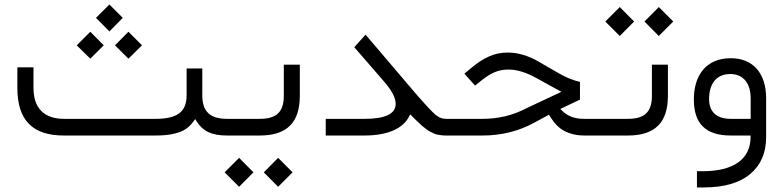

<svg xmlns="http://www.w3.org/2000/svg" viewBox="-20 -595 3440 843"><path d="M460.4 -457 519 -516.6 460.4 -575.2 401.4 -516.6ZM543.9 -337.4 603.5 -396 543.9 -455.6 484.9 -396ZM376.5 -337.4 435.5 -396 376.5 -455.6 316.9 -396ZM986.3 0C994.6 0 999.5 -13.7 999.5 -34.7V-40C999.5 -60.1 994.6 -73.2 986.8 -73.2H976.6C900.4 -73.2 868.2 -107.4 868.2 -175.8V-294.4H799.3V-175.8C799.3 -103 756.8 -73.2 663.6 -73.2H261.2C173.3 -73.2 127 -120.6 127 -209V-299.3H56.2V-208.5C56.2 -67.9 122.6 0 259.8 0H662.6C694.8 0 721.7 -2.4 743.7 -7.8C786.6 -17.6 809.1 -33.7 830.6 -63.5L836.9 -72.3L842.8 -63C870.1 -19.5 908.2 0 977.1 0Z M1201.2 225.1 1264.6 161.6 1201.2 98.1 1138.2 161.6ZM1029.8 225.1 1092.8 161.6 1029.8 98.1 966.3 161.6ZM982.4 -73.2C974.6 -73.2 969.7 -60.1 969.7 -40V-34.7C969.7 -11.7 974.1 0 982.4 0H1120.6C1239.3 0 1296.4 -56.6 1296.4 -174.3V-311H1226.1V-174.8C1226.1 -101.1 1191.9 -73.2 1120.1 -73.2Z M1943.4 0C1951.7 0 1956.5 -13.2 1956.5 -34.7V-40C1956.5 -59.6 1951.7 -73.2 1943.4 -73.2H1939.9C1924.3 -73.2 1915 -76.2 1901.9 -84C1895.5 -87.9 1887.2 -94.7 1877.4 -105C1867.2 -115.2 1856.4 -126.5 1845.2 -139.2C1833.5 -151.9 1817.4 -169.9 1797.4 -193.4L1585 -442.9L1535.6 -387.7L1668 -234.9C1700.7 -196.8 1717.3 -165 1717.3 -139.2C1717.3 -95.2 1671.9 -73.2 1581.1 -73.2H1410.2V0H1580.6C1685.5 0 1751 -32.7 1776.4 -84L1780.8 -92.8L1788.1 -85.9C1796.4 -77.1 1802.2 -71.3 1805.2 -68.8C1808.1 -65.9 1813.5 -61 1820.8 -54.2C1828.1 -46.9 1833 -42.5 1836.4 -40C1839.4 -37.6 1844.2 -33.7 1850.6 -28.8C1863.8 -18.6 1868.7 -17.1 1881.3 -10.7C1887.7 -7.3 1893.1 -5.4 1898.4 -4.4C1908.7 -2.4 1922.4 0 1936.5 0Z M2602.5 0C2610.8 0 2615.2 -11.7 2615.2 -34.7V-40C2615.2 -60.1 2610.8 -73.2 2602.5 -73.2H2543.9C2503.4 -73.2 2472.7 -84.5 2447.3 -109.4L2440.4 -116.7L2526.4 -157.7V-235.4C2495.6 -242.7 2466.3 -254.4 2437.5 -271L2345.2 -324.2C2298.8 -351.1 2253.4 -364.3 2209 -364.3C2150.9 -364.3 2102.5 -342.3 2043.5 -292L2019 -271.5L2065.9 -219.2L2095.2 -242.7C2136.2 -275.4 2168.9 -289.6 2211.9 -289.6C2249.5 -289.6 2290 -277.3 2333 -253.4L2444.8 -191.9L2290 -119.1C2231.9 -88.4 2168 -73.2 2098.1 -73.2H1939.9C1932.1 -73.2 1927.2 -60.1 1927.2 -40V-34.7C1927.2 -11.7 1931.6 0 1939.9 0H2099.1C2181.6 0 2257.3 -19 2326.2 -56.6L2390.1 -91.3L2394 -85.4C2405.3 -67.4 2417 -52.2 2429.2 -40.5C2453.6 -17.1 2493.2 0 2545.4 0Z M2598.6 -73.2C2590.8 -73.2 2585.9 -60.1 2585.9 -40V-34.7C2585.9 -11.7 2590.3 0 2598.6 0H2736.8C2855.5 0 2912.6 -56.6 2912.6 -174.3V-311H2842.3V-174.8C2842.3 -101.1 2808.1 -73.2 2736.3 -73.2ZM2872.6 -437 2936 -500.5 2872.6 -564 2809.6 -500.5ZM2701.2 -437 2764.2 -500.5 2701.2 -564 2637.7 -500.5Z M3343.8 -162.6C3343.8 -273.4 3286.6 -339.4 3188.5 -339.4C3080.1 -339.4 3026.4 -264.2 3026.4 -158.2C3026.4 -51.3 3079.1 0 3189 0H3275.4V8.3C3274.9 104.5 3199.2 156.7 3065.9 156.7H3040V228H3068.8C3158.2 228 3226.6 208.5 3273.4 169.4C3320.3 130.4 3343.8 76.2 3343.8 7.3ZM3093.3 -160.2C3093.3 -228 3126 -270 3186.5 -270C3241.7 -270 3275.9 -231.4 3275.9 -163.1V-73.2H3188.5C3126.5 -73.2 3093.3 -103.5 3093.3 -160.2Z"/></svg>

Font: Shabnam Light
Style: Regular
Weight: 300
Foundry: DejaVu fonts team - Redesigned by Saber Rastikerdar - Based on Vazir font
Version: Version 5.0.1